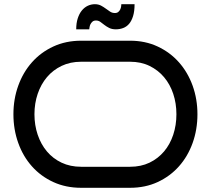

<svg xmlns="http://www.w3.org/2000/svg" viewBox="-20 -894 1004 914"><path d="M919.9 -350.1Q919.9 -277.3 897 -213.4Q874 -149.4 831.8 -102.1Q789.6 -54.7 730.5 -27.3Q671.4 0 599.1 0H366.2Q293.5 0 233.9 -27.3Q174.3 -54.7 132.1 -102.1Q89.8 -149.4 66.9 -213.4Q43.9 -277.3 43.9 -350.1Q43.9 -422.4 66.9 -486.1Q89.8 -549.8 132.1 -597.4Q174.3 -645 233.9 -672.6Q293.5 -700.2 366.2 -700.2H599.1Q671.4 -700.2 730.5 -672.6Q789.6 -645 831.8 -597.4Q874 -549.8 897 -486.1Q919.9 -422.4 919.9 -350.1ZM819.8 -350.1Q819.8 -401.9 804.7 -447.3Q789.6 -492.7 761 -526.6Q732.4 -560.5 691.7 -580.3Q650.9 -600.1 599.1 -600.1H366.2Q314.5 -600.1 273.2 -580.3Q231.9 -560.5 203.4 -526.6Q174.8 -492.7 159.4 -447.3Q144 -401.9 144 -350.1Q144 -298.3 159.4 -252.7Q174.8 -207 203.4 -173.1Q231.9 -139.2 273.2 -119.6Q314.5 -100.1 366.2 -100.1H599.1Q650.9 -100.1 691.7 -119.6Q732.4 -139.2 761 -173.1Q789.6 -207 804.7 -252.7Q819.8 -298.3 819.8 -350.1ZM620.6 -874Q620.6 -840.3 613.5 -817.4Q606.4 -794.4 594.5 -780.5Q582.5 -766.6 566.2 -760.5Q549.8 -754.4 531.7 -754.4Q512.7 -754.4 499.8 -761Q486.8 -767.6 476.8 -775.4Q466.8 -783.2 457.8 -789.8Q448.7 -796.4 437 -796.4Q426.3 -796.4 420.2 -791Q414.1 -785.6 410.6 -778.6Q407.2 -771.5 406.2 -764.6Q405.3 -757.8 404.8 -754.4H342.8Q342.8 -784.2 350.1 -806.6Q357.4 -829.1 369.6 -844Q381.8 -858.9 397.9 -866.5Q414.1 -874 431.6 -874Q448.2 -874 460.7 -867.4Q473.1 -860.8 483.6 -853Q494.1 -845.2 504.2 -838.6Q514.2 -832 526.9 -832Q537.1 -832 543.2 -837.2Q549.3 -842.3 552.5 -849.4Q555.7 -856.4 556.6 -863.3Q557.6 -870.1 557.6 -874Z"/></svg>

Font: Bruno Ace
Style: Regular
Weight: 400
Designer: Astigmatic (AOETI)
Foundry: Astigmatic (AOETI)
Version: Version 1.000